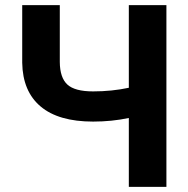

<svg xmlns="http://www.w3.org/2000/svg" viewBox="-20 -731 735 751"><path d="M630.9 -710.9V0H483.9V-269.5Q417 -255.4 344.2 -255.4Q209 -255.4 138.9 -314.5Q68.8 -373.5 66.9 -485.4V-710.9H213.9V-488.3Q214.4 -427.2 243.4 -400.4Q272.5 -373.5 344.2 -373.5Q417 -373.5 483.9 -387.7V-710.9Z"/></svg>

Font: SteelSelectRoboto
Style: Roboto-Bold
Weight: 700
Designer: Google
Version: Version 2.137; 2017